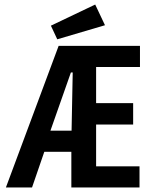

<svg xmlns="http://www.w3.org/2000/svg" viewBox="-20 -825 640 845"><path d="M6 0 238 -623H596V-530H403V-371H566V-277H403V-93H594V0H294V-157H175L121 0ZM202 -250H295L300 -506H292ZM232 -652 204 -712 399 -805 442 -714Z"/></svg>

Font: Inconsolata Expanded Bold
Style: Regular
Weight: 700
Width: 7
Monospace: yes
Designer: Raph Levien, Cyreal, Brenton Simpson
Foundry: Raph Levien, Cyreal, Google
Version: Version 3.001; ttfautohint (v1.8.2.53-6de2)